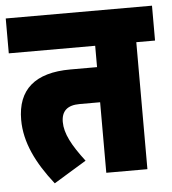

<svg xmlns="http://www.w3.org/2000/svg" viewBox="-49 -667 659 735"><g transform="rotate(-5 281.0 -299.5)"><path d="M490 -488H562V-622H0V-488H332V-406H230C93 -406 25 -346 25 -230C25 -144 65 -62 132 23L257 -53C208 -117 183 -164 183 -208C183 -250 206 -271 253 -271H332V0H490Z"/></g></svg>

Font: Noto Sans Devanagari Condensed Black
Style: Regular
Weight: 900
Width: 3
Designer: Jelle Bosma - Monotype Design Team
Foundry: Monotype Imaging Inc.
Version: Version 2.004